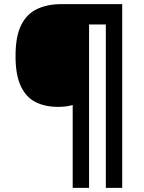

<svg xmlns="http://www.w3.org/2000/svg" viewBox="-20 -780 695 927"><path d="M570 127H491V-662H410V127H331V-273Q301 -264 260 -264Q198 -264 152 -287Q106 -310 80.5 -364Q55 -418 55 -509Q55 -605 82.5 -659.5Q110 -714 160 -737Q210 -760 275 -760H570Z"/></svg>

Font: Noto Sans Medefaidrin
Style: Bold
Weight: 700
Designer: Dalton Maag Ltd
Foundry: Dalton Maag Ltd
Version: Version 1.002; ttfautohint (v1.8.4.7-5d5b)